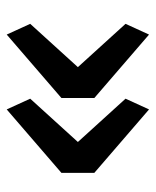

<svg xmlns="http://www.w3.org/2000/svg" viewBox="34 -565 464 572"><g transform="rotate(-90 266.0 -279.0)"><path d="M481 -137 352 -279 481 -421 449 -491 260 -328V-230L449 -67ZM258 -137 129 -279 258 -421 226 -491 37 -328V-230L226 -67Z"/></g></svg>

Font: IBM Plex Thai Looped Medium
Style: Regular
Weight: 500
Designer: Mike Abbink, Paul van der Laan, Pieter van Rosmalen, Ben Mitchell, Mark Frömberg
Foundry: Bold Monday
Version: Version 1.0